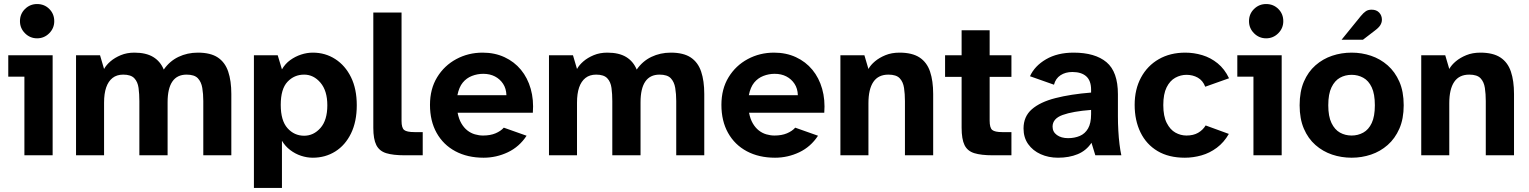

<svg xmlns="http://www.w3.org/2000/svg" viewBox="-20 -770 7581 952"><path d="M101 0V-390H21V-496H241V0ZM164 -580Q129 -580 104 -605Q79 -630 79 -665Q79 -701 104 -725.5Q129 -750 164 -750Q200 -750 224.5 -725.5Q249 -701 249 -665Q249 -630 224 -605Q199 -580 164 -580Z M357 0V-496H476L496 -428Q507 -448 528 -466Q549 -484 579 -496.5Q609 -509 646 -509Q704 -509 739.5 -487.5Q775 -466 792 -425Q821 -467 865 -488Q909 -509 961 -509Q1024 -509 1060 -485Q1096 -461 1111.5 -415Q1127 -369 1127 -304V0H988V-269Q988 -304 983 -334Q978 -364 961 -382Q944 -400 905 -400Q858 -400 834.5 -365.5Q811 -331 811 -263V0H671V-269Q671 -304 667 -334Q663 -364 646 -382Q629 -400 591 -400Q559 -400 538 -383.5Q517 -367 506.5 -336.5Q496 -306 496 -261V0Z M1239 162V-496H1357L1378 -426Q1394 -454 1419 -472Q1444 -490 1473 -499.5Q1502 -509 1531 -509Q1593 -509 1642.5 -477Q1692 -445 1720.5 -387Q1749 -329 1749 -248Q1749 -167 1720.5 -108.5Q1692 -50 1642.5 -19Q1593 12 1531 12Q1502 12 1473 2.5Q1444 -7 1419 -26Q1394 -45 1378 -72V162ZM1488 -97Q1535 -97 1569 -135.5Q1603 -174 1603 -248Q1603 -320 1569 -360Q1535 -400 1488 -400Q1439 -400 1405.5 -364.5Q1372 -329 1372 -250Q1372 -172 1405.5 -134.5Q1439 -97 1488 -97Z M1987 0Q1929 0 1895 -10.5Q1861 -21 1846 -50.5Q1831 -80 1831 -136V-708H1971V-170Q1971 -136 1984 -125.5Q1997 -115 2035 -115H2076V0Z M2378 12Q2298 12 2238 -20Q2178 -52 2145 -111Q2112 -170 2112 -250Q2112 -329 2147.5 -387Q2183 -445 2242.5 -477Q2302 -509 2373 -509Q2433 -509 2481.5 -486.5Q2530 -464 2563 -424Q2596 -384 2611.5 -329.5Q2627 -275 2622 -211H2249Q2255 -180 2267.5 -158.5Q2280 -137 2297 -123.5Q2314 -110 2334.5 -104Q2355 -98 2375 -98Q2411 -98 2437 -109Q2463 -120 2478 -137L2591 -97Q2555 -42 2498 -15Q2441 12 2378 12ZM2248 -298H2491Q2490 -331 2474.5 -354.5Q2459 -378 2434 -391Q2409 -404 2376 -404Q2347 -404 2320 -393.5Q2293 -383 2274.5 -360.5Q2256 -338 2248 -298Z M2702 0V-496H2821L2841 -428Q2852 -448 2873 -466Q2894 -484 2924 -496.5Q2954 -509 2991 -509Q3049 -509 3084.5 -487.5Q3120 -466 3137 -425Q3166 -467 3210 -488Q3254 -509 3306 -509Q3369 -509 3405 -485Q3441 -461 3456.5 -415Q3472 -369 3472 -304V0H3333V-269Q3333 -304 3328 -334Q3323 -364 3306 -382Q3289 -400 3250 -400Q3203 -400 3179.5 -365.5Q3156 -331 3156 -263V0H3016V-269Q3016 -304 3012 -334Q3008 -364 2991 -382Q2974 -400 2936 -400Q2904 -400 2883 -383.5Q2862 -367 2851.5 -336.5Q2841 -306 2841 -261V0Z M3823 12Q3743 12 3683 -20Q3623 -52 3590 -111Q3557 -170 3557 -250Q3557 -329 3592.5 -387Q3628 -445 3687.5 -477Q3747 -509 3818 -509Q3878 -509 3926.5 -486.5Q3975 -464 4008 -424Q4041 -384 4056.5 -329.5Q4072 -275 4067 -211H3694Q3700 -180 3712.5 -158.5Q3725 -137 3742 -123.5Q3759 -110 3779.5 -104Q3800 -98 3820 -98Q3856 -98 3882 -109Q3908 -120 3923 -137L4036 -97Q4000 -42 3943 -15Q3886 12 3823 12ZM3693 -298H3936Q3935 -331 3919.5 -354.5Q3904 -378 3879 -391Q3854 -404 3821 -404Q3792 -404 3765 -393.5Q3738 -383 3719.5 -360.5Q3701 -338 3693 -298Z M4147 0V-496H4266L4286 -428Q4297 -448 4318.5 -466Q4340 -484 4370.5 -496.5Q4401 -509 4440 -509Q4503 -509 4539.5 -485Q4576 -461 4591.5 -415Q4607 -369 4607 -304V0H4467V-269Q4467 -304 4462.5 -334Q4458 -364 4441 -382Q4424 -400 4385 -400Q4335 -400 4310.5 -364Q4286 -328 4286 -258V0Z M4903 0Q4845 0 4811 -10.5Q4777 -21 4762.5 -50.5Q4748 -80 4748 -137V-389H4666V-496H4748V-620H4887V-496H4995V-389H4887V-172Q4887 -136 4900 -125.5Q4913 -115 4949 -115H4995V0Z M5226 12Q5179 12 5140 -5.5Q5101 -23 5078 -55.5Q5055 -88 5055 -133Q5055 -192 5096 -228Q5137 -264 5213 -283.5Q5289 -303 5390 -311V-325Q5390 -370 5366 -391.5Q5342 -413 5297 -413Q5263 -413 5238.5 -397Q5214 -381 5206 -350L5087 -392Q5110 -443 5166.5 -476Q5223 -509 5303 -509Q5410 -509 5466.5 -461.5Q5523 -414 5523 -303V-193Q5523 -159 5525 -122.5Q5527 -86 5531 -54Q5535 -22 5540 0H5411L5392 -62Q5366 -23 5323.5 -5.5Q5281 12 5226 12ZM5276 -85Q5308 -85 5334 -96Q5360 -107 5375 -133Q5390 -159 5390 -204V-225Q5299 -218 5249 -200Q5199 -182 5199 -142Q5199 -116 5220.5 -100.5Q5242 -85 5276 -85Z M5855 12Q5775 12 5719.5 -21Q5664 -54 5635 -113.5Q5606 -173 5606 -250Q5606 -327 5637.5 -385.5Q5669 -444 5725.5 -476.5Q5782 -509 5857 -509Q5900 -509 5941.5 -496.5Q5983 -484 6017.5 -456Q6052 -428 6074 -382L5956 -340Q5944 -371 5919 -385Q5894 -399 5863 -399Q5834 -399 5807.5 -384.5Q5781 -370 5764.5 -337Q5748 -304 5748 -249Q5748 -194 5765 -160.5Q5782 -127 5808 -112.5Q5834 -98 5863 -98Q5897 -98 5920.5 -111.5Q5944 -125 5958 -148L6073 -106Q6049 -64 6013.5 -37.5Q5978 -11 5937 0.5Q5896 12 5855 12Z M6195 0V-390H6115V-496H6335V0ZM6258 -580Q6223 -580 6198 -605Q6173 -630 6173 -665Q6173 -701 6198 -725.5Q6223 -750 6258 -750Q6294 -750 6318.5 -725.5Q6343 -701 6343 -665Q6343 -630 6318 -605Q6293 -580 6258 -580Z M6682 12Q6631 12 6585 -3.5Q6539 -19 6502.5 -51Q6466 -83 6445 -132Q6424 -181 6424 -248Q6424 -316 6445 -365Q6466 -414 6502.5 -446Q6539 -478 6585 -493.5Q6631 -509 6682 -509Q6732 -509 6778 -493.5Q6824 -478 6860.5 -446Q6897 -414 6918.5 -365Q6940 -316 6940 -248Q6940 -181 6918.5 -132Q6897 -83 6860.5 -51Q6824 -19 6778 -3.5Q6732 12 6682 12ZM6682 -98Q6713 -98 6739.5 -112.5Q6766 -127 6781.5 -160Q6797 -193 6797 -248Q6797 -304 6781.5 -337Q6766 -370 6739.5 -384.5Q6713 -399 6682 -399Q6650 -399 6624 -384.5Q6598 -370 6582 -337Q6566 -304 6566 -248Q6566 -193 6582 -160Q6598 -127 6624 -112.5Q6650 -98 6682 -98ZM6632 -573 6727 -690Q6741 -707 6752.5 -714.5Q6764 -722 6781 -722Q6805 -722 6818.5 -707.5Q6832 -693 6832 -672Q6832 -659 6824.5 -646Q6817 -633 6794 -616L6738 -573Z M7027 0V-496H7146L7166 -428Q7177 -448 7198.5 -466Q7220 -484 7250.5 -496.5Q7281 -509 7320 -509Q7383 -509 7419.5 -485Q7456 -461 7471.5 -415Q7487 -369 7487 -304V0H7347V-269Q7347 -304 7342.5 -334Q7338 -364 7321 -382Q7304 -400 7265 -400Q7215 -400 7190.5 -364Q7166 -328 7166 -258V0Z"/></svg>

Font: Atkinson Hyperlegible Next
Style: Bold
Weight: 700
Designer: Elliott Scott, Megan Eiswerth, Linus Boman, Theodore Petrosky, Letters from Sweden
Foundry: Applied Design Works, Letters from Sweden
Version: Version 2.001